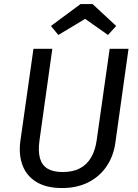

<svg xmlns="http://www.w3.org/2000/svg" viewBox="-20 -935 696 967"><path d="M532.3 -689.1H627.3L561.3 -218.2Q552.3 -150.1 517.3 -98.1Q482.3 -46 425.2 -17Q368.1 12.1 291.9 12.1Q213.7 12.1 163.6 -18.4Q113.5 -49 93.5 -102.5Q73.5 -156 82.5 -224.1L148.5 -689.1H243.5L178.5 -225.2Q171.5 -172.3 181.5 -137.4Q191.4 -102.5 219.8 -85.5Q248.2 -68.6 296 -68.6Q346.8 -68.6 382.1 -87Q417.5 -105.5 438.9 -141.9Q460.3 -178.3 467.3 -231.1ZM408.8 -840 273.7 -758.9 236.5 -804.2 385.6 -914.5H446.2L565.2 -804.2L523.9 -758.9Z"/></svg>

Font: Fira Sans Variable
Style: Italic
Weight: 397
Italic angle: -8°
Designer: Carrois Corporate & Edenspiekermann AG
Foundry: Carrois Corporate GbR & Edenspiekermann AG
Version: Version 4.202